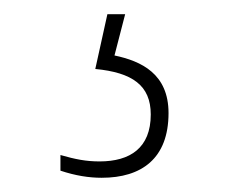

<svg xmlns="http://www.w3.org/2000/svg" viewBox="-20 -29 343 270"><path d="M123 221C179 221 217 194 217 130C217 75 179 57 141 49L156 -9H131L114 68C166 73 192 91 192 132C192 179 163 198 120 198C101 198 86 195 65 189V211C86 218 105 221 123 221Z"/></svg>

Font: Noto Serif Sinhala SemiCondensed Thin
Style: Regular
Weight: 100
Width: 4
Designer: Jelle Bosma - Monotype Design Team
Foundry: Monotype Imaging Inc.
Version: Version 2.007